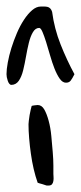

<svg xmlns="http://www.w3.org/2000/svg" viewBox="-69 -576 251 596"><path d="M47.9 -8.8Q41 -28.3 35.6 -51.3Q30.3 -74.2 26.9 -98.6Q23.4 -123 21.5 -146.5Q19.5 -169.9 19.5 -190.4Q19.5 -193.4 20.5 -201.7Q21.5 -210 22.9 -218.8Q24.4 -227.5 26.4 -235.8Q28.3 -244.1 29.3 -247.1Q30.3 -248 38.1 -249Q45.9 -250 47.9 -250Q60.5 -250 68.4 -236.3Q76.2 -222.7 82 -201.2Q87.9 -179.7 90.3 -153.8Q92.8 -127.9 94.7 -104Q96.7 -80.1 96.7 -61.5Q96.7 -43 96.7 -36.1Q96.7 -33.2 97.2 -26.9Q97.7 -20.5 96.7 -14.2Q95.7 -7.8 92.3 -3.9Q88.9 0 81.1 0H77.1Q75.2 0 71.3 -1.5Q67.4 -2.9 62.5 -4.4Q57.6 -5.9 53.7 -6.8Q49.8 -7.8 47.9 -8.8ZM-48.8 -345.7Q-48.8 -360.4 -44.9 -381.8Q-41 -403.3 -33.7 -426.8Q-26.4 -450.2 -16.6 -473.1Q-6.8 -496.1 5.4 -514.6Q17.6 -533.2 30.8 -544.4Q43.9 -555.7 57.6 -555.7Q63.5 -555.7 68.4 -555.7Q73.2 -555.7 78.1 -554.7Q83 -553.7 86.9 -549.8Q90.8 -545.9 92.8 -539.1Q99.6 -487.3 119.1 -438Q138.7 -388.7 162.1 -345.7Q155.3 -332 150.4 -325.7Q145.5 -319.3 135.7 -319.3Q125 -319.3 116.2 -332Q107.4 -344.7 100.1 -363.3Q92.8 -381.8 86.4 -404.3Q80.1 -426.8 74.2 -445.3Q68.4 -463.9 63 -476.6Q57.6 -489.3 52.7 -489.3Q41 -489.3 33.2 -476.1Q25.4 -462.9 20.5 -442.9Q15.6 -422.9 11.7 -400.4Q7.8 -377.9 2.9 -357.9Q-2 -337.9 -10.7 -325.2Q-19.5 -312.5 -34.2 -312.5Q-37.1 -312.5 -40 -315.9Q-43 -319.3 -44.9 -325.2Q-46.9 -331.1 -47.9 -336.4Q-48.8 -341.8 -48.8 -345.7Z"/></svg>

Font: Swanky and Moo Moo Cyrillic
Style: Regular
Weight: 400
Designer: Kimberly Geswein; Denis Ignatov
Foundry: Kimberly Geswein; Denis Ignatov
Version: Version 1.003 June 27, 2018